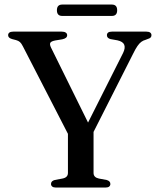

<svg xmlns="http://www.w3.org/2000/svg" viewBox="-20 -842 711 862"><path d="M390.5 -231 300 -212 83 -633.5Q76 -647.5 69.5 -653.2Q63 -659 52 -662L34.5 -666.5Q24.5 -669.5 20.5 -673.8Q16.5 -678 16.5 -684Q16.5 -691.5 22.2 -695.8Q28 -700 39.5 -700H257Q268.5 -700 275 -695.8Q281.5 -691.5 281.5 -684Q281.5 -670 259.5 -665.5L229 -660.5Q210 -657 206 -650Q202 -643 209 -628.5L388 -266L352 -245.5L532.5 -604Q543.5 -626.5 537.8 -641Q532 -655.5 507 -661L476 -666.5Q468.5 -668.5 464.2 -672.8Q460 -677 460 -684Q460 -691.5 465.5 -695.8Q471 -700 482.5 -700H637Q648.5 -700 654.2 -695.8Q660 -691.5 660 -684Q660 -677.5 656.2 -673.5Q652.5 -669.5 642 -666.5L634.5 -663.5Q623 -660.5 614.2 -654Q605.5 -647.5 597 -635.2Q588.5 -623 578 -601.5ZM285 -255 400 -255.5V-65.5Q400 -55.5 406 -49.2Q412 -43 423.5 -40.5L458.5 -34Q475.5 -29.5 475.5 -16Q475.5 -9 470.2 -4.5Q465 0 453.5 0H231Q220 0 214.5 -4.5Q209 -9 209 -16Q209 -29.5 226 -34L261 -40.5Q273 -43 279 -49.2Q285 -55.5 285 -65.5ZM235.5 -796Q235.5 -809 241.5 -815.2Q247.5 -821.5 259 -821.5H482.5Q494 -821.5 500 -815.2Q506 -809 506 -796Q506 -783 500 -776.8Q494 -770.5 482.5 -770.5H259Q247.5 -770.5 241.5 -776.8Q235.5 -783 235.5 -796Z"/></svg>

Font: Fraunces 36pt
Style: Regular
Weight: 400
Version: Version 1.000;[b76b70a41]